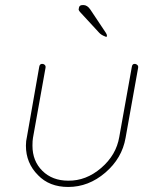

<svg xmlns="http://www.w3.org/2000/svg" viewBox="-20 -743 653 763"><path d="M518 -489Q531 -485 529 -474L479 -195Q465 -114 398.5 -57Q332 0 251 0Q176 0 131 -47Q83 -95 83 -164Q83 -183 87 -199L136 -478Q138 -491 151 -489Q163 -485 161 -474L111 -195Q109 -184 109 -164Q109 -103 148.5 -64Q188 -25 251 -25Q322 -24 382 -75.5Q442 -127 454 -199L504 -478Q506 -491 518 -489ZM398 -598Q382 -604 374 -613L303 -690Q290 -703 293 -708Q293 -709 294 -713.5Q295 -718 298.5 -720.5Q302 -723 311 -723Q327 -723 339 -705L401 -612Q405 -606 405 -601Q405 -594 398 -598Z"/></svg>

Font: Quicksand
Style: Light Italic
Weight: 300
Italic angle: -12°
Designer: Andrew Paglinawan
Foundry: Andrew Paglinawan
Version: 1.002